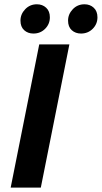

<svg xmlns="http://www.w3.org/2000/svg" viewBox="-20 -854 464 874"><path d="M28.6 0 158.6 -651.8H295.8L165.8 0ZM132.1 -701.3Q106.9 -701.3 90.1 -716.5Q73.2 -731.8 73.2 -760.2Q73.2 -789.6 94.7 -812Q116.2 -834.5 148 -834.5Q173.2 -834.5 190.1 -818.8Q207 -803.2 207 -775.2Q207 -744.5 185.4 -722.9Q163.9 -701.3 132.1 -701.3ZM348.7 -701.3Q323.6 -701.3 306.7 -716.5Q289.8 -731.8 289.8 -760.2Q289.8 -789.6 311.3 -812Q332.8 -834.5 364.6 -834.5Q389.8 -834.5 406.7 -818.8Q423.6 -803.2 423.6 -775.2Q423.6 -744.5 402 -722.9Q380.5 -701.3 348.7 -701.3Z"/></svg>

Font: Source Sans 3 VF
Style: Italic
Weight: 200
Italic angle: -11°
Designer: Paul D. Hunt
Foundry: Adobe Systems Incorporated
Version: Version 3.042;hotconv 1.0.118;makeotfexe 2.5.65603